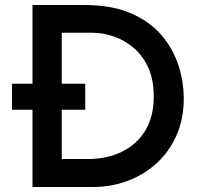

<svg xmlns="http://www.w3.org/2000/svg" viewBox="-20 -748 810 768"><path d="M110 0V-728H317Q426 -728 502 -695.5Q578 -663 625 -608.5Q672 -554 693.5 -487.5Q715 -421 715 -354Q715 -272 686 -206.5Q657 -141 606.5 -95Q556 -49 490.5 -24.5Q425 0 352 0ZM227 -112H331Q408 -112 467.5 -141Q527 -170 561 -225.5Q595 -281 595 -362Q595 -430 572.5 -478.5Q550 -527 513.5 -557.5Q477 -588 434 -602.5Q391 -617 349 -617H227ZM28 -413H321V-309H28Z"/></svg>

Font: Synthetic SemiBold
Style: Regular
Weight: 600
Designer: Santiago Orozco
Foundry: Typemade
Version: Version 2.000; ttfautohint (v1.8.4.7-5d5b)